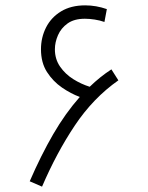

<svg xmlns="http://www.w3.org/2000/svg" viewBox="-20 -695 551 717"><path d="M137 2 91 -18Q133 -115 178.5 -193.5Q224 -272 278 -333Q245 -345 211.5 -368Q178 -391 155.5 -426Q133 -461 133 -511Q133 -555 152 -592.5Q171 -630 208 -652.5Q245 -675 298 -675Q339 -675 379 -661L370 -613Q353 -619 333.5 -622Q314 -625 297 -625Q257 -625 232.5 -607.5Q208 -590 196.5 -563.5Q185 -537 185 -511Q185 -474 204.5 -446Q224 -418 253.5 -399.5Q283 -381 315 -371Q353 -408 396 -436L422 -395Q328 -329 259.5 -226.5Q191 -124 137 2Z"/></svg>

Font: Noto Sans Arabic SemCond Light
Style: Regular
Weight: 300
Width: 4
Designer: Monotype Design Team, Nadine Chahine, Nizar Qandah and Khaled Hosny
Foundry: Monotype Imaging Inc.
Version: Version 2.012; ttfautohint (v1.8.4.7-5d5b)